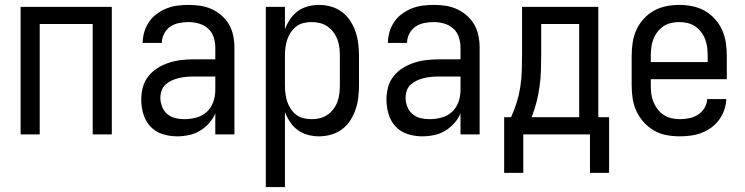

<svg xmlns="http://www.w3.org/2000/svg" viewBox="-20 -548 3040 783"><path d="M64 0V-520H436V0H358V-450H142V0Z M702 8Q672 8 643 -1Q614 -10 593.5 -32Q573 -54 564.5 -83Q556 -112 556 -142Q556 -167 562.5 -192Q569 -217 585 -237Q601 -257 622.5 -270.5Q644 -284 668.5 -292Q693 -300 718 -303Q743 -306 769 -306H858V-355Q858 -376 851 -397Q844 -418 828 -432Q812 -446 791 -452Q770 -458 749 -458Q729 -458 709.5 -454Q690 -450 674 -439Q658 -428 649 -410Q640 -392 640 -373H562Q562 -396 568.5 -418Q575 -440 588 -459Q601 -478 619.5 -491.5Q638 -505 659 -513.5Q680 -522 703 -525Q726 -528 749 -528Q773 -528 797 -524.5Q821 -521 843 -511Q865 -501 883.5 -485Q902 -469 914 -448Q926 -427 931 -403Q936 -379 936 -355V0H858V-86Q849 -64 832.5 -45.5Q816 -27 795 -14.5Q774 -2 750 3Q726 8 702 8ZM732 -62Q756 -62 780.5 -68.5Q805 -75 823 -91.5Q841 -108 849.5 -131.5Q858 -155 858 -180V-236H769Q754 -236 738.5 -234.5Q723 -233 708.5 -229.5Q694 -226 680 -219.5Q666 -213 655 -203Q644 -193 639 -178.5Q634 -164 634 -149Q634 -131 641 -113Q648 -95 662 -83Q676 -71 694.5 -66.5Q713 -62 732 -62Z M1064 215V-520H1142V-429Q1150 -450 1163 -469.5Q1176 -489 1194.5 -502.5Q1213 -516 1235.5 -522Q1258 -528 1281 -528Q1306 -528 1330.5 -521Q1355 -514 1375 -499Q1395 -484 1408.5 -463Q1422 -442 1430 -418.5Q1438 -395 1441 -370Q1444 -345 1444 -320V-200Q1444 -175 1441 -150Q1438 -125 1430 -101.5Q1422 -78 1408.5 -57Q1395 -36 1375 -21Q1355 -6 1330.5 1Q1306 8 1281 8Q1258 8 1235.5 2Q1213 -4 1194.5 -17.5Q1176 -31 1163 -50.5Q1150 -70 1142 -91V215ZM1251 -62Q1268 -62 1284.5 -66Q1301 -70 1315 -79.5Q1329 -89 1339.5 -103Q1350 -117 1356 -133Q1362 -149 1364 -166Q1366 -183 1366 -200V-320Q1366 -337 1364 -354Q1362 -371 1356 -387Q1350 -403 1339.5 -417Q1329 -431 1315 -440.5Q1301 -450 1284.5 -454Q1268 -458 1251 -458Q1234 -458 1217.5 -454Q1201 -450 1188 -440Q1175 -430 1165.5 -415.5Q1156 -401 1151 -385.5Q1146 -370 1144 -353.5Q1142 -337 1142 -320V-200Q1142 -183 1144 -166.5Q1146 -150 1151 -134.5Q1156 -119 1165.5 -104.5Q1175 -90 1188 -80Q1201 -70 1217.5 -66Q1234 -62 1251 -62Z M1702 8Q1672 8 1643 -1Q1614 -10 1593.5 -32Q1573 -54 1564.5 -83Q1556 -112 1556 -142Q1556 -167 1562.5 -192Q1569 -217 1585 -237Q1601 -257 1622.5 -270.5Q1644 -284 1668.5 -292Q1693 -300 1718 -303Q1743 -306 1769 -306H1858V-355Q1858 -376 1851 -397Q1844 -418 1828 -432Q1812 -446 1791 -452Q1770 -458 1749 -458Q1729 -458 1709.5 -454Q1690 -450 1674 -439Q1658 -428 1649 -410Q1640 -392 1640 -373H1562Q1562 -396 1568.5 -418Q1575 -440 1588 -459Q1601 -478 1619.5 -491.5Q1638 -505 1659 -513.5Q1680 -522 1703 -525Q1726 -528 1749 -528Q1773 -528 1797 -524.5Q1821 -521 1843 -511Q1865 -501 1883.5 -485Q1902 -469 1914 -448Q1926 -427 1931 -403Q1936 -379 1936 -355V0H1858V-86Q1849 -64 1832.5 -45.5Q1816 -27 1795 -14.5Q1774 -2 1750 3Q1726 8 1702 8ZM1732 -62Q1756 -62 1780.5 -68.5Q1805 -75 1823 -91.5Q1841 -108 1849.5 -131.5Q1858 -155 1858 -180V-236H1769Q1754 -236 1738.5 -234.5Q1723 -233 1708.5 -229.5Q1694 -226 1680 -219.5Q1666 -213 1655 -203Q1644 -193 1639 -178.5Q1634 -164 1634 -149Q1634 -131 1641 -113Q1648 -95 1662 -83Q1676 -71 1694.5 -66.5Q1713 -62 1732 -62Z M2036 157V-70H2064Q2078 -100 2087.5 -131Q2097 -162 2102 -194.5Q2107 -227 2108 -259.5Q2109 -292 2109 -325V-520H2420V-70H2464V157H2386V0H2114V157ZM2148 -70H2342V-450H2187V-325Q2187 -293 2186 -260.5Q2185 -228 2180.5 -195.5Q2176 -163 2168 -131.5Q2160 -100 2148 -70Z M2752 8Q2725 8 2698 3Q2671 -2 2647.5 -15.5Q2624 -29 2605.5 -49.5Q2587 -70 2575.5 -94.5Q2564 -119 2560 -146Q2556 -173 2556 -200V-320Q2556 -347 2560 -374Q2564 -401 2575 -425.5Q2586 -450 2604.5 -470.5Q2623 -491 2646 -504Q2669 -517 2696 -522.5Q2723 -528 2750 -528Q2777 -528 2804 -522.5Q2831 -517 2854 -504Q2877 -491 2895.5 -470.5Q2914 -450 2925 -425.5Q2936 -401 2940 -374Q2944 -347 2944 -320V-225H2634V-200Q2634 -183 2636 -166Q2638 -149 2644.5 -133Q2651 -117 2661.5 -103Q2672 -89 2686.5 -79.5Q2701 -70 2718 -66Q2735 -62 2752 -62Q2771 -62 2790.5 -66Q2810 -70 2826 -80Q2842 -90 2852.5 -107Q2863 -124 2864 -144H2942Q2941 -121 2933.5 -99.5Q2926 -78 2912.5 -59.5Q2899 -41 2880.5 -27.5Q2862 -14 2841 -6Q2820 2 2797 5Q2774 8 2752 8ZM2866 -295V-320Q2866 -337 2864 -354Q2862 -371 2856 -387Q2850 -403 2839.5 -417Q2829 -431 2815 -440.5Q2801 -450 2784 -454Q2767 -458 2750 -458Q2733 -458 2716 -454Q2699 -450 2685 -440.5Q2671 -431 2660.5 -417Q2650 -403 2644 -387Q2638 -371 2636 -354Q2634 -337 2634 -320V-295Z"/></svg>

Font: Iosevka Fuck
Style: Regular
Weight: 400
Monospace: yes
Designer: Belleve Invis
Foundry: Belleve Invis
Version: Version 28.0.7; ttfautohint (v1.8.3)